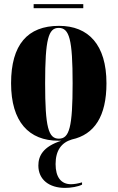

<svg xmlns="http://www.w3.org/2000/svg" viewBox="-20 -676 573 936"><path d="M144 -636H386V-656H144ZM265 10C270 10 274 10 279 10C189 39 167 85 167 131C167 200 220 240 297 240C326 240 361 234 380 224V213C360 219 341 222 326 222C278 222 251 188 251 124C251 57 280 19 330 4C441 -20 499 -110 499 -270C499 -458 411 -550 268 -550C114 -550 34 -458 34 -270C34 -82 121 10 265 10ZM267 0C216 0 200 -55 200 -270C200 -485 216 -540 266 -540C318 -540 334 -485 334 -270C334 -55 318 0 267 0Z"/></svg>

Font: Noto Serif Display ExtraCondensed Black
Style: Regular
Weight: 900
Width: 2
Designer: Monotype Design Team
Foundry: Monotype Imaging Inc.
Version: Version 2.009